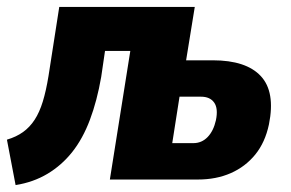

<svg xmlns="http://www.w3.org/2000/svg" viewBox="-28 -518 839 554"><path d="M17 16 -8 -115Q19 -123 38.5 -137Q58 -151 72 -172.5Q86 -194 95.5 -225Q105 -256 112 -299L143 -498H534L509 -344H586Q682 -344 724.5 -298.5Q767 -253 748 -159Q737 -107 708.5 -72Q680 -37 638 -18.5Q596 0 543 0H289L348 -371H275L264 -296Q252 -227 231.5 -172.5Q211 -118 180.5 -79.5Q150 -41 109 -16.5Q68 8 17 16ZM469 -105H530Q554 -105 571 -122.5Q588 -140 595 -171Q602 -205 590 -222Q578 -239 552 -239H490Z"/></svg>

Font: Nunito Sans 10pt Condensed Black
Style: Italic
Weight: 900
Width: 3
Italic angle: -9°
Designer: Vernon Adams
Foundry: Vernon Adams
Version: Version 3.101;gftools[0.9.27]